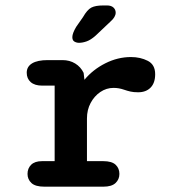

<svg xmlns="http://www.w3.org/2000/svg" viewBox="-20 -702 659 722"><path d="M307 -96H368.5Q400.5 -96 414.8 -82.5Q429 -69 429 -48Q429 -27.5 414.5 -13.8Q400 0 368.5 0H147Q113 0 98.2 -13.8Q83.5 -27.5 83.5 -48Q83.5 -69 97.2 -82.5Q111 -96 138 -96H185.5V-380H139Q110.5 -380 95.5 -393.2Q80.5 -406.5 80.5 -428.5Q80.5 -451.5 100.8 -463.8Q121 -476 159.5 -476H215Q242 -476 262.8 -463.2Q283.5 -450.5 294.5 -428L297.5 -402Q329.5 -440.5 376.2 -464Q423 -487.5 472.5 -487.5Q508 -487.5 535.8 -473.2Q563.5 -459 563.5 -423Q563.5 -390 546.2 -372.5Q529 -355 499.5 -355Q482 -355 470.2 -357.8Q458.5 -360.5 447 -364.5Q437 -368 427 -369.8Q417 -371.5 407 -371.5Q380 -371.5 357.2 -356Q334.5 -340.5 320.8 -314.8Q307 -289 307 -256.5ZM277 -541Q268 -541 260 -545.5Q252 -550 252 -562.5Q252 -576.5 266.5 -601L292 -637.5Q308 -665.5 323.5 -673.5Q339 -681.5 368 -681.5H382.5Q398 -681.5 406.5 -673.8Q415 -666 415 -654.5Q415 -638 395.5 -621L339.5 -568Q321.5 -552 306 -546.5Q290.5 -541 277 -541Z"/></svg>

Font: Sono Monospace SemiBold
Style: Regular
Weight: 600
Designer: Tyler Finck
Foundry: Tyler Finck
Version: Version 2.112